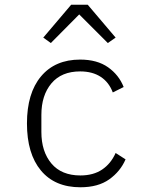

<svg xmlns="http://www.w3.org/2000/svg" viewBox="-20 -780 640 812"><path d="M320 12Q212 12 153 -59Q94 -130 94 -258Q94 -386 153.5 -457Q213 -528 319 -528Q391 -528 437 -495.5Q483 -463 503 -412L457 -389Q441 -432 406 -455Q371 -478 319 -478Q240 -478 197.5 -427.5Q155 -377 155 -294V-222Q155 -139 197.5 -88.5Q240 -38 320 -38Q375 -38 412 -63Q449 -88 469 -133L511 -106Q489 -55 442 -21.5Q395 12 320 12ZM351 -760 469 -621 436 -598 315 -719 195 -598 163 -621 281 -760Z"/></svg>

Font: IBM Plex Mono Light
Style: Regular
Weight: 300
Monospace: yes
Designer: Mike Abbink, Paul van der Laan, Pieter van Rosmalen
Foundry: Bold Monday
Version: Version 2.3